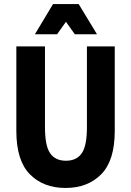

<svg xmlns="http://www.w3.org/2000/svg" viewBox="-20 -920 650 952"><path d="M61 -271V-690H203V-290Q203 -196 229 -159.5Q255 -123 307 -123Q359 -123 385 -159.5Q411 -196 411 -290V-690H549V-271Q549 -124 482 -56Q415 12 305 12Q195 12 128 -56Q61 -124 61 -271ZM153 -750 243 -900H370L461 -750H351L307 -812L263 -750Z"/></svg>

Font: Radio Canada Condensed
Style: Bold
Weight: 700
Width: 3
Designer: Charles Daoud, Etienne Aubert Bonn, Alexandre Saumier Demers, Jacques Le Bailly
Foundry: Radio-Canada
Version: Version 2.104; ttfautohint (v1.8.4.7-5d5b);gftools[0.9.28.de